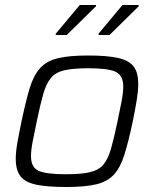

<svg xmlns="http://www.w3.org/2000/svg" viewBox="-20 -740 618 768"><path d="M246 8Q168 8 124 -1.5Q80 -11 61.5 -35.5Q43 -60 43 -105Q43 -132 49.5 -169Q56 -206 66 -254Q83 -335 98.5 -386.5Q114 -438 140 -467Q166 -496 211 -507Q256 -518 332 -518Q409 -518 453 -508Q497 -498 515 -473.5Q533 -449 533 -404Q533 -377 527 -340Q521 -303 511 -254Q494 -174 478 -122.5Q462 -71 436.5 -42.5Q411 -14 366 -3Q321 8 246 8ZM244 -43Q304 -43 339 -51Q374 -59 393 -81Q412 -103 424 -145Q436 -187 450 -254Q460 -301 466.5 -335.5Q473 -370 473 -394Q473 -438 443 -452.5Q413 -467 334 -467Q273 -467 238 -459Q203 -451 184 -428.5Q165 -406 153 -364Q141 -322 127 -254Q117 -207 110.5 -173Q104 -139 104 -115Q104 -71 134 -57Q164 -43 244 -43ZM374 -600V-605L470 -720H535V-715L418 -600ZM203 -600V-605L299 -720H364V-715L247 -600Z"/></svg>

Font: Saira Light
Style: Italic
Weight: 300
Italic angle: -12°
Designer: Hector Gatti with collaboration of the Omnibus-Type team
Foundry: Omnibus-Type
Version: Version 1.100; ttfautohint (v1.8.3)